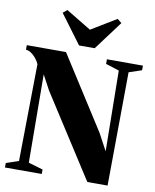

<svg xmlns="http://www.w3.org/2000/svg" viewBox="-104 -1070 924 1148"><g transform="rotate(10 358.0 -496.0)"><path d="M6.5 0V-27L82.5 -53L90.5 -642Q82.5 -660 69 -676.8Q55.5 -693.5 39.2 -704.2Q23 -715 8 -715V-743H246L527 -303L582.5 -200L576 -689L494.5 -715V-743H713V-715L635.5 -689L629.5 0H506.5L186 -499L138 -588.5L142 -53L230 -27V0ZM316 -795.5 185.5 -971 211 -992 363.5 -899.5 516 -992 542 -971 411 -795.5Z"/></g></svg>

Font: Merriweather 120pt Black
Style: Regular
Weight: 900
Designer: Eben Sorkin
Foundry: Eben Sorkin
Version: Version 2.100